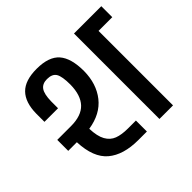

<svg xmlns="http://www.w3.org/2000/svg" viewBox="-156 -850 1039 1039"><g transform="rotate(-45 363.5 -331.0)"><path d="M362 -84H422V0H357Q243 0 180.5 -52.5Q118 -105 113 -227H47V-311H152Q232 -311 270 -351.5Q308 -392 309 -472Q309 -535 294.5 -559Q280 -583 240 -583Q205 -583 188.5 -560Q172 -537 171 -482V-429H67V-492Q68 -577 109.5 -619.5Q151 -662 240 -662Q333 -662 373 -616Q413 -570 413 -472Q412 -375 361 -310.5Q310 -246 212 -231Q214 -172 232 -140Q250 -108 281.5 -96Q313 -84 362 -84ZM727 -570H622V0H518V-654H727Z"/></g></svg>

Font: Biryani SemiBold
Style: Regular
Weight: 600
Designer: Dan Reynolds and Mathieu Réguer
Foundry: Dan Reynolds and Mathieu Réguer
Version: Version 1.004; ttfautohint (v1.1) -l 5 -r 5 -G 72 -x 0 -D la